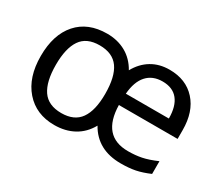

<svg xmlns="http://www.w3.org/2000/svg" viewBox="-103 -772 1151 1008"><g transform="rotate(30 473.0 -267.5)"><path d="M675.8 -473.1Q615.7 -473.1 580.8 -434.3Q545.9 -395.5 540 -320.8H800.8Q800.8 -394.5 769.3 -433.8Q737.8 -473.1 675.8 -473.1ZM146 -269Q146 -167.5 181.6 -115.2Q217.3 -63 296.9 -63Q375 -63 410.9 -114Q446.8 -165 446.8 -265.1Q446.8 -369.6 410.4 -420.9Q374 -472.2 294.9 -472.2Q216.3 -472.2 181.2 -420.7Q146 -369.1 146 -269ZM699.2 9.8Q557.6 9.8 495.1 -101.1Q464.4 -45.9 413.3 -18.1Q362.3 9.8 295.9 9.8Q185.5 9.8 119.9 -65.4Q54.2 -140.6 54.2 -269Q54.2 -398.9 118.7 -471.9Q183.1 -544.9 298.8 -544.9Q362.3 -544.9 412.1 -517.1Q461.9 -489.3 492.2 -435.1Q521.5 -488.3 568.4 -516.6Q615.2 -544.9 676.8 -544.9Q776.9 -544.9 835.4 -480.2Q894 -415.5 894 -304.2V-251H538.1Q542 -64.9 700.2 -64.9Q744.1 -64.9 781.7 -72.5Q819.3 -80.1 870.1 -102.1V-24.9Q824.7 -5.4 787.1 2.2Q749.5 9.8 699.2 9.8Z"/></g></svg>

Font: NotoSans
Style: Regular
Weight: 400
Designer: Monotype Design team
Foundry: Monotype Imaging Inc.
Version: Version 1.04; ttfautohint (v1.4.1)